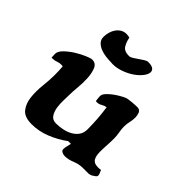

<svg xmlns="http://www.w3.org/2000/svg" viewBox="-160 -746 897 897"><g transform="rotate(45 288.0 -298.0)"><path d="M156 -406Q181 -406 190.5 -382.5Q200 -359 201.5 -328Q203 -297 200 -265.5Q197 -234 197 -218Q197 -202 196 -177.5Q195 -153 198.5 -130.5Q202 -108 213 -91.5Q224 -75 247 -75Q268 -75 290 -79.5Q312 -84 330 -94Q348 -104 359.5 -120Q371 -136 371 -160Q371 -194 368.5 -228.5Q366 -263 361 -296Q348 -294 336.5 -287Q325 -280 312 -280L305 -281Q304 -289 303 -296Q302 -303 302 -311Q302 -322 312.5 -334Q323 -346 337.5 -357Q352 -368 367.5 -377Q383 -386 393 -390Q397 -392 406.5 -393.5Q416 -395 426.5 -396Q437 -397 446.5 -397.5Q456 -398 461 -398Q479 -398 484.5 -384.5Q490 -371 490 -357Q490 -340 486 -323.5Q482 -307 482 -290Q482 -272 485.5 -254Q489 -236 489 -217Q489 -194 487.5 -172Q486 -150 486 -127Q486 -92 500 -78.5Q514 -65 550 -70Q552 -63 555.5 -56.5Q559 -50 559 -42Q559 -38 555 -34Q551 -30 548 -29Q534 -17 517.5 -17Q501 -17 484 -17Q457 -17 432 -6.5Q407 4 383 4Q375 4 365.5 -0.5Q356 -5 356 -14Q356 -25 359 -35.5Q362 -46 364 -57H346Q308 -29 262.5 -10.5Q217 8 169 8Q121 8 101.5 -17Q82 -42 78 -78.5Q74 -115 78.5 -156.5Q83 -198 83 -231Q83 -245 82.5 -258.5Q82 -272 81 -286L70 -287Q58 -287 46.5 -282.5Q35 -278 22 -278H15L14 -302Q14 -319 33 -337.5Q52 -356 76 -371Q100 -386 123.5 -396Q147 -406 156 -406ZM224 -459Q209 -459 190.5 -461.5Q172 -464 156 -470.5Q140 -477 129 -488.5Q118 -500 118 -518Q118 -534 122.5 -549.5Q127 -565 135.5 -577Q144 -589 156.5 -596.5Q169 -604 185 -604Q195 -604 206 -601Q211 -575 222.5 -557Q234 -539 265 -539Q274 -539 285 -546Q296 -553 307.5 -561Q319 -569 330 -576Q341 -583 349 -583Q376 -583 385 -573Q394 -563 389.5 -548Q385 -533 369 -516Q353 -499 330 -485.5Q307 -472 279.5 -464Q252 -456 224 -459Z"/></g></svg>

Font: CAT Altenglisch
Style: Regular
Weight: 400
Designer: Peter Wiegel
Foundry: Peter Wiegel, CAT Fonts
Version: Version 1.000